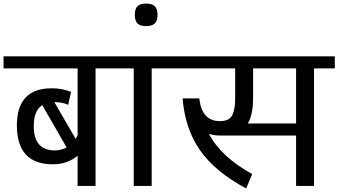

<svg xmlns="http://www.w3.org/2000/svg" viewBox="-30 -1047 1905 1081"><path d="M-10 -662H407V-286Q405 -281 396 -265L276 -472H279Q320 -472 354 -457L370 -530Q319 -550 262 -550Q65 -550 65 -341Q65 -122 268 -122Q349 -122 407 -170V0H508V-662H626V-730H-10ZM279 -200Q160 -200 160 -337Q160 -425 208 -455L345 -217Q314 -200 279 -200Z M723 -662V0H824V-662H942V-730H606V-662Z M792 -900Q826 -900 841.5 -915Q857 -930 857 -963Q857 -997 841.5 -1012Q826 -1027 792 -1027Q759 -1027 744 -1012Q729 -997 729 -963Q729 -930 744 -915Q759 -900 792 -900Z M922 -662H1294V-499Q1294 -467 1291.5 -447Q1289 -427 1281 -406Q1273 -385 1255 -375Q1237 -365 1208 -365Q1109 -365 1093 -485Q1092 -488 1092 -493H998Q1012 -321 1096.5 -200.5Q1181 -80 1356 14L1390 -67Q1215 -163 1146 -294Q1172 -284 1207 -284H1211H1637V0H1738V-662H1855V-730H922ZM1395 -662H1637V-352H1365Q1395 -399 1395 -499Z"/></svg>

Font: Glegoo
Style: Bold
Weight: 700
Version: Version 2.0.1; ttfautohint (v0.9) -r 48 -G 60